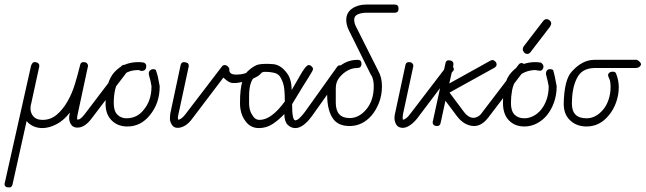

<svg xmlns="http://www.w3.org/2000/svg" viewBox="-70 -570 2838 844"><path d="M461 -277Q468 -285 475 -285Q482 -285 488 -279Q494 -273 494 -266Q494 -260 490 -256L331 -47Q302 -9 270 -9Q252 -9 243 -22Q234 -35 234 -51Q234 -55 234.5 -60.5Q235 -66 237 -73V-75Q210 -40 177.5 -23.5Q145 -7 116 -7Q95 -7 77 -15Q59 -23 47 -38L-15 241Q-18 254 -30 254Q-41 254 -45.5 250Q-50 246 -50 240Q-50 234 -49 234L67 -283Q70 -289 73 -293Q76 -297 83 -297H86Q103 -294 103 -280Q103 -279 102.5 -277.5Q102 -276 102 -275L67 -114Q64 -106 64 -93Q64 -73 77 -58Q90 -43 117 -43Q152 -43 178.5 -65Q205 -87 225.5 -122Q246 -157 259 -199.5Q272 -242 282 -283Q284 -297 297 -297Q307 -297 312 -292Q317 -287 317 -279Q317 -278 316 -275Q315 -272 315 -271L271 -66Q269 -57 269 -51Q269 -48 270 -44Q278 -44 286.5 -51Q295 -58 303 -69Z M562 -295Q573 -290 573 -280Q573 -270 568.5 -264.5Q564 -259 557 -259Q555 -258 554 -258Q551 -258 548 -259Q542 -262 538 -262Q481 -262 454 -221Q430 -181 430 -117Q430 -82 446 -66Q462 -50 486 -50Q510 -50 529.5 -60Q549 -70 563 -89Q596 -129 596 -191L591 -217Q588 -228 586 -235Q584 -242 584 -248Q584 -254 588 -259Q595 -266 603 -266Q617 -266 617 -256Q624 -239 632 -191Q632 -116 589 -64Q549 -14 490 -14Q447 -14 420.5 -41Q394 -68 394 -113Q394 -212 434 -254Q474 -297 538 -297Q538 -297 539 -297Q551 -297 560 -295Z M938 -262Q938 -242 969 -242Q1008 -242 1037 -262Q1047 -268 1053 -276Q1059 -284 1065.5 -284Q1072 -284 1078.5 -278Q1085 -272 1085 -266Q1085 -241 1036 -222Q1016 -213 997 -209.5Q978 -206 971 -205.5Q964 -205 959 -205Q957 -205 955 -205Q951 -205 947 -206Q934 -208 912 -229L774 -47Q760 -28 743.5 -18Q727 -8 710.5 -8Q694 -8 685.5 -21.5Q677 -35 677 -48Q677 -61 679 -73L724 -284Q727 -297 739 -297Q739 -297 740 -297Q752 -295 756 -292Q760 -287 760 -280L714 -66Q712 -57 712 -52Q712 -47 713 -44Q727 -44 746 -69L905 -277Q910 -284 917.5 -284Q925 -284 931.5 -278Q938 -272 938 -266Z M1071 -43Q1123 -43 1182 -124Q1182 -181 1175 -202.5Q1168 -224 1158 -237Q1148 -248 1130 -251Q1115 -254 1103 -254Q1096 -254 1090 -254Q1085 -254 1059 -240Q1025 -221 1025 -148Q1025 -140 1025 -132Q1025 -124 1025 -113.5Q1025 -103 1028 -89.5Q1031 -76 1038 -66Q1050 -43 1071 -43ZM1214 -112Q1214 -41 1228 -41Q1243 -41 1271 -79L1411 -275Q1416 -283 1424 -283Q1432 -283 1438 -277.5Q1444 -272 1444 -266Q1444 -261 1440 -255L1300 -58Q1262 -7 1228 -7Q1209 -7 1194.5 -21.5Q1180 -36 1180 -69Q1156 -43 1128.5 -25Q1101 -7 1068 -7Q1030 -7 1008 -39Q985 -70 985 -117Q985 -181 996 -214Q1001 -238 1017 -255Q1046 -283 1069.5 -287Q1093 -291 1131 -288Q1164 -285 1191 -249Q1212 -222 1212 -174L1245 -231Q1274 -284 1287 -284Q1294 -284 1300 -278Q1306 -272 1306 -267.5Q1306 -263 1302 -256Q1298 -249 1292 -239L1279 -218Q1272 -206 1262 -191Z M1665 -550Q1682 -550 1682 -532Q1682 -514 1665 -514H1540Q1519 -514 1503 -507Q1487 -500 1487 -484Q1487 -468 1495 -453L1593 -258Q1609 -230 1609 -191Q1609 -152 1596.5 -119.5Q1584 -87 1564 -63Q1523 -16 1467 -16Q1421 -16 1398 -43Q1368 -79 1368 -157Q1368 -197 1379 -221Q1390 -245 1400 -256Q1442 -307 1502 -307Q1519 -307 1519 -289Q1519 -271 1499 -271Q1479 -271 1459 -260.5Q1439 -250 1422.5 -230Q1406 -210 1406 -182.5Q1406 -155 1406 -119Q1406 -51 1467 -51Q1508 -51 1540 -89Q1573 -128 1573 -191Q1573 -221 1562 -240Q1560 -240 1560 -242L1463 -438Q1452 -461 1452 -482Q1452 -514 1477.5 -532Q1503 -550 1540 -550Z M1712 -283Q1714 -297 1728 -297Q1737 -297 1742 -292Q1747 -287 1747 -280Q1747 -279 1746.5 -277.5Q1746 -276 1746 -275L1701 -66Q1700 -57 1700 -51Q1700 -48 1701 -44Q1708 -44 1716.5 -51Q1725 -58 1733 -69L1892 -277Q1898 -285 1905 -285Q1912 -285 1918.5 -279Q1925 -273 1925 -266Q1925 -260 1920 -256L1762 -47Q1746 -28 1730 -18Q1714 -8 1701 -8Q1681 -8 1672.5 -21.5Q1664 -35 1664 -52Q1664 -61 1667 -73Z M1888 -291Q1890 -305 1902 -305Q1913 -305 1918 -300.5Q1923 -296 1923 -291Q1923 -286 1923 -284L1905 -203L2085 -303Q2090 -306 2095 -306Q2101 -306 2107 -300Q2113 -294 2113 -286Q2113 -278 2103 -272L1906 -163L1968 -80Q1979 -65 1990 -58.5Q2001 -52 2012 -52Q2020 -52 2030.5 -57.5Q2041 -63 2049 -75L2210 -286Q2215 -293 2223 -293Q2228 -293 2235 -287.5Q2242 -282 2242 -275Q2242 -269 2237 -264L2077 -54Q2048 -16 2014 -16Q1971 -17 1939 -59L1888 -127L1867 -30Q1864 -16 1852 -16Q1832 -16 1832 -33Q1832 -37 1833 -38Z M2319 -277Q2319 -270 2314.5 -264.5Q2310 -259 2303 -259Q2300 -259 2296 -260Q2293 -261 2289 -261Q2287 -262 2283 -262Q2260 -262 2237 -252.5Q2214 -243 2200 -221Q2186 -199 2181 -172.5Q2176 -146 2176 -117Q2176 -82 2192 -66Q2208 -50 2235 -50Q2255 -50 2274.5 -60Q2294 -70 2309 -88.5Q2324 -107 2333 -133Q2342 -159 2342 -191Q2340 -204 2337 -216Q2334 -228 2331 -240Q2330 -242 2330 -248Q2330 -255 2334.5 -260.5Q2339 -266 2346 -266Q2356 -266 2359.5 -263.5Q2363 -261 2363 -256Q2366 -247 2369.5 -230.5Q2373 -214 2377 -191Q2377 -153 2365.5 -120.5Q2354 -88 2335 -64.5Q2316 -41 2290 -27.5Q2264 -14 2235 -14Q2193 -14 2167 -41Q2141 -68 2141 -117Q2141 -158 2149 -194Q2157 -230 2180 -254Q2202 -278 2228.5 -287.5Q2255 -297 2283 -297Q2294 -297 2304 -295H2306H2307Q2312 -292 2315.5 -287.5Q2319 -283 2319 -277ZM2263 -342Q2257 -333 2248 -333Q2239 -333 2233.5 -340Q2228 -347 2228 -354Q2228 -360 2232 -366L2318 -478Q2321 -482 2325 -484Q2329 -486 2332 -486Q2340 -486 2346.5 -480Q2353 -474 2353 -467Q2353 -461 2348 -453Z M2623 -255Q2635 -255 2638 -247Q2650 -217 2650 -187Q2650 -153 2638.5 -120.5Q2627 -88 2607 -64Q2567 -14 2508 -14Q2465 -14 2436.5 -40.5Q2408 -67 2408 -114Q2410 -220 2444 -256Q2490 -307 2543 -307H2730Q2748 -297 2748 -286Q2742 -271 2724 -271H2543Q2488 -270 2467 -228Q2444 -185 2444 -114Q2444 -50 2508 -50Q2550 -50 2582 -89Q2597 -107 2605.5 -133Q2614 -159 2614 -186Q2614 -213 2608.5 -223.5Q2603 -234 2603 -240Q2603 -246 2608.5 -250.5Q2614 -255 2623 -255Z"/></svg>

Font: Gruenewald VA
Style: Regular
Weight: 400
Designer: Peter Wiegel
Foundry: Peter Wiegel, nach dem Schriftentwurf von Dr. H. Gr¸newald
Version: Version 0.007